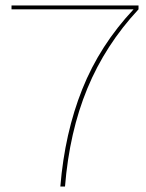

<svg xmlns="http://www.w3.org/2000/svg" viewBox="-20 -680 534 700"><path d="M485 -660V-646Q364 -516 298.5 -357.5Q233 -199 217 0H200Q216 -195 280 -355Q344 -515 467 -646H22V-660Z"/></svg>

Font: Work Sans Thin
Style: Regular
Weight: 260
Designer: Wei Huang
Foundry: Wei Huang
Version: Version 1.500